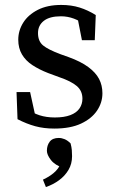

<svg xmlns="http://www.w3.org/2000/svg" viewBox="-20 -508 474 778"><path d="M200 13Q158 13 123 3.5Q88 -6 51 -25L47 -135H102L128 -16H87V-69Q112 -50 140 -41Q168 -32 202 -32Q240 -32 265 -41.5Q290 -51 302 -68.5Q314 -86 314 -108Q314 -140 291 -159.5Q268 -179 221 -195L175 -212Q139 -226 111.5 -244Q84 -262 69 -287.5Q54 -313 54 -347Q54 -384 74 -416Q94 -448 133 -468Q172 -488 228 -488Q269 -488 302.5 -477.5Q336 -467 368 -447L364 -345H312L292 -447H329V-404Q305 -423 279.5 -432.5Q254 -442 227 -442Q181 -442 157.5 -423.5Q134 -405 134 -374Q134 -341 154.5 -324Q175 -307 226 -288L257 -277Q307 -259 337.5 -236.5Q368 -214 381.5 -188Q395 -162 395 -130Q395 -92 373 -59.5Q351 -27 308 -7Q265 13 200 13ZM272 125Q272 156 257.5 180.5Q243 205 219 222.5Q195 240 166 250L154 220Q188 204 206.5 184.5Q225 165 228 145L239 174Q202 161 186 140Q170 119 170 103Q170 81 181.5 66Q193 51 218 51Q230 51 242 56Q254 61 266 73Q270 88 271 100Q272 112 272 125Z"/></svg>

Font: Source Serif 4 Variable
Style: Regular
Weight: 400
Designer: Frank Grießhammer
Foundry: Adobe
Version: Version 4.005;hotconv 1.1.0;makeotfexe 2.6.0